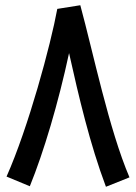

<svg xmlns="http://www.w3.org/2000/svg" viewBox="-20 -702 520 734"><path d="M287 -682 199 -668C174 -531 88 -213 5 -27L94 10C147 -120 203 -308 244 -499C281 -333 324 -150 385 12L475 -24C397 -206 336 -502 287 -682Z"/></svg>

Font: Noto Sans Arabic Cond Med
Style: Regular
Weight: 500
Width: 3
Designer: Monotype Design Team, Nadine Chahine, Nizar Qandah and Khaled Hosny
Foundry: Monotype Imaging Inc.
Version: Version 2.012